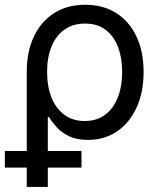

<svg xmlns="http://www.w3.org/2000/svg" viewBox="-38 -563 655 788"><path d="M71.8 204.1V-268.1Q71.8 -352.1 101.6 -414.1Q131.3 -476.1 185.1 -509.8Q238.8 -543.5 311.5 -543.5Q384.3 -543.5 438 -510Q491.7 -476.6 521.5 -414.6Q551.3 -352.5 551.3 -267.6Q551.3 -183.6 522.2 -120.8Q493.2 -58.1 441.9 -23.4Q390.6 11.2 322.8 11.2Q276.4 11.2 245.1 -4.2Q213.9 -19.5 194.6 -41Q175.3 -62.5 163.1 -82.5H158.2V204.1ZM309.6 -66.4Q359.4 -66.4 393.8 -92.3Q428.2 -118.2 445.8 -163.8Q463.4 -209.5 463.4 -268.1Q463.4 -325.2 446.3 -370.1Q429.2 -415 395.5 -440.7Q361.8 -466.3 311 -466.3Q262.2 -466.3 227.1 -441.7Q191.9 -417 173.6 -372.3Q155.3 -327.6 155.3 -268.1Q155.3 -208.5 173.3 -162.8Q191.4 -117.2 226.1 -91.8Q260.7 -66.4 309.6 -66.4ZM-18.1 125V56.6H296.4V125Z"/></svg>

Font: Inter 20pt
Style: Regular
Weight: 400
Version: Version 4.001;git-66647c0bb